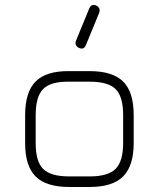

<svg xmlns="http://www.w3.org/2000/svg" viewBox="-20 -744 632 764"><path d="M295 -553Q276 -562 282 -581L335 -710Q343 -730 363 -722Q381 -713 375 -694L322 -565Q314 -545 295 -553ZM255 0Q164 0 122 -41.5Q80 -83 80 -174V-286Q80 -378 122 -420Q164 -462 255 -461H337Q428 -461 470 -419.5Q512 -378 512 -286V-175Q512 -84 470 -42Q428 0 337 0ZM122 -174Q122 -101 152 -71.5Q182 -42 255 -42H337Q410 -42 440 -72Q470 -102 470 -175V-286Q470 -360 440 -389.5Q410 -419 337 -419H255Q182 -420 152 -390Q122 -360 122 -286Z"/></svg>

Font: Jura Light
Style: Regular
Weight: 300
Designer: Daniel Johnson, Alexei Vanyashin
Foundry: Daniel Johnson
Version: Version 5.103